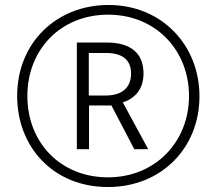

<svg xmlns="http://www.w3.org/2000/svg" viewBox="-20 -836 871 772"><path d="M414 -84C628 -84 782 -240 782 -449C782 -654 631 -816 416 -816C209 -816 49 -666 49 -450C49 -245 194 -84 414 -84ZM414 -123C223 -123 90 -263 90 -450C90 -637 224 -777 415 -777C606 -777 740 -634 740 -450C740 -267 606 -123 414 -123ZM289 -236H338V-412H428L520 -236H576L474 -424C523 -441 557 -477 557 -541C557 -626 501 -665 409 -665H289ZM405 -452H337V-623H406C469 -623 507 -598 507 -540C507 -479 465 -452 405 -452Z"/></svg>

Font: Noto Sans Kannada UI Condensed Light
Style: Regular
Weight: 300
Width: 3
Designer: Jelle Bosma - Monotype Design Team
Foundry: Monotype Imaging Inc.
Version: Version 2.005